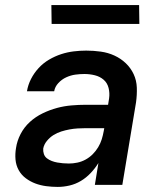

<svg xmlns="http://www.w3.org/2000/svg" viewBox="-20 -727 640 755"><path d="M207 8Q184 8 161.5 5Q139 2 119 -5.5Q99 -13 81.5 -26Q64 -39 53.5 -58Q43 -77 41 -99.5Q39 -122 43 -145Q47 -173 61 -200Q75 -227 97.5 -247.5Q120 -268 148 -281.5Q176 -295 204 -302.5Q232 -310 261 -312.5Q290 -315 318 -315H405L409 -340Q412 -361 407 -381Q402 -401 387.5 -413.5Q373 -426 353 -431Q333 -436 312 -436Q294 -436 276 -433.5Q258 -431 240.5 -423Q223 -415 209.5 -400.5Q196 -386 193 -368H86Q90 -393 102 -416.5Q114 -440 132 -459.5Q150 -479 173 -492.5Q196 -506 220.5 -514Q245 -522 270 -525Q295 -528 319 -528Q348 -528 376.5 -524Q405 -520 430 -508.5Q455 -497 474.5 -478.5Q494 -460 505.5 -435.5Q517 -411 518 -382.5Q519 -354 515 -325L461 0H353L367 -86Q354 -65 336.5 -46.5Q319 -28 298 -15.5Q277 -3 253.5 2.5Q230 8 207 8ZM251 -84Q267 -84 284 -87.5Q301 -91 316.5 -99.5Q332 -108 344.5 -120.5Q357 -133 366 -148Q375 -163 380 -179Q385 -195 388 -212L390 -223H318Q302 -223 285.5 -222Q269 -221 253 -218Q237 -215 221 -210Q205 -205 190.5 -196Q176 -187 164.5 -173Q153 -159 150 -143Q149 -132 152.5 -121.5Q156 -111 164.5 -104.5Q173 -98 183.5 -94Q194 -90 205 -88Q216 -86 227.5 -85Q239 -84 251 -84ZM183 -633 182 -707H527L528 -633Z"/></svg>

Font: Iosevka Aile Semibold
Style: Italic
Weight: 600
Italic angle: -9°
Designer: Belleve Invis
Foundry: Belleve Invis
Version: Version 31.1.0; ttfautohint (v1.8.4)